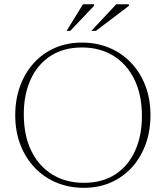

<svg xmlns="http://www.w3.org/2000/svg" viewBox="-20 -890 794 920"><path d="M372 -686Q444 -686 504 -660.8Q564 -635.5 608.2 -589Q652.5 -542.5 676.8 -478.8Q701 -415 701 -338.5Q701 -261.5 677.5 -197.8Q654 -134 611.2 -87.2Q568.5 -40.5 510.2 -15.2Q452 10 382.5 10Q310.5 10 250.2 -15.2Q190 -40.5 145.8 -87.2Q101.5 -134 77.2 -197.8Q53 -261.5 53 -337.5Q53 -414.5 76.5 -478.2Q100 -542 142.8 -588.8Q185.5 -635.5 244 -660.8Q302.5 -686 372 -686ZM381 -14Q470.5 -14 532.5 -54.5Q594.5 -95 627.2 -167.2Q660 -239.5 660 -333.5Q660 -436.5 623.5 -510.2Q587 -584 522.5 -623.2Q458 -662.5 373 -662.5Q284.5 -662.5 222 -621.8Q159.5 -581 126.8 -509Q94 -437 94 -343Q94 -239.5 130.5 -166Q167 -92.5 231.8 -53.2Q296.5 -14 381 -14ZM417.5 -742 537 -869.5H597.5V-862L439.5 -742ZM299 -742 377.5 -869.5H430.5V-862L316.5 -742Z"/></svg>

Font: Newsreader 16pt 16pt ExtraLight
Style: Regular
Weight: 250
Version: Version 1.003